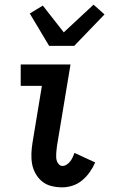

<svg xmlns="http://www.w3.org/2000/svg" viewBox="-20 -797 490 825"><path d="M248 8Q224 8 201.5 2.5Q179 -3 162 -16.5Q145 -30 133.5 -50Q122 -70 118 -92Q114 -114 115 -138Q116 -162 120 -186L160 -428H69V-520H283L225 -171Q224 -162 223 -153.5Q222 -145 221.5 -136.5Q221 -128 221.5 -119.5Q222 -111 225 -103.5Q228 -96 234 -90Q240 -84 248 -84Q258 -84 267 -90Q276 -96 282 -104Q288 -112 292.5 -121.5Q297 -131 300 -140L389 -99Q380 -78 366 -58Q352 -38 333.5 -22.5Q315 -7 292.5 0.5Q270 8 248 8ZM191 -600 108 -739 164 -773 254 -658 382 -777 429 -735 299 -600Z"/></svg>

Font: Iosevka Etoile Semibold
Style: Italic
Weight: 600
Italic angle: -9°
Designer: Belleve Invis
Foundry: Belleve Invis
Version: Version 22.1.2; ttfautohint (v1.8.4)